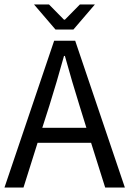

<svg xmlns="http://www.w3.org/2000/svg" viewBox="-20 -838 578 858"><path d="M0 0 222 -656H316L538 0H450L387 -200H148L85 0ZM132 -818H199L266 -750H270L337 -818H404L308 -706H228ZM169 -267H366L335 -367Q303 -469 270 -588H266Q233 -469 201 -367Z"/></svg>

Font: RibengUni
Style: Regular
Weight: 400
Designer: (1) Dr. Andrew Glass (Senior Program Manager at Microsoft Corporation)
(2) Bivuti Chakma (Chakma Font Designer & Keyboar
Foundry: Bivuti Chakma
Version: Version 2.2022; Updated on: 03 June 2022; Friday